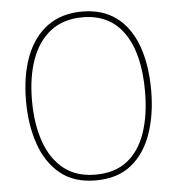

<svg xmlns="http://www.w3.org/2000/svg" viewBox="-52 -867 770 833"><g transform="rotate(-5 332.5 -450.5)"><path d="M605 -451Q605 -348 576.5 -264.5Q548 -181 488 -132Q428 -83 332 -83Q237 -83 177 -132.5Q117 -182 88.5 -265.5Q60 -349 60 -452Q60 -564 92 -646.5Q124 -729 185.5 -773.5Q247 -818 336 -818Q425 -818 485 -773Q545 -728 575 -645.5Q605 -563 605 -451ZM86 -452Q86 -349 113.5 -271.5Q141 -194 195.5 -151Q250 -108 333 -108Q417 -108 471 -150Q525 -192 551.5 -269Q578 -346 578 -451Q578 -614 516 -703.5Q454 -793 336 -793Q252 -793 196.5 -750Q141 -707 113.5 -630.5Q86 -554 86 -452Z"/></g></svg>

Font: Noto Sans Telugu UI SemiCondensed Thin
Style: Regular
Weight: 100
Width: 4
Designer: Jelle Bosma - Monotype Design Team
Foundry: Monotype Imaging Inc.
Version: Version 2.005; ttfautohint (v1.8.4.7-5d5b)